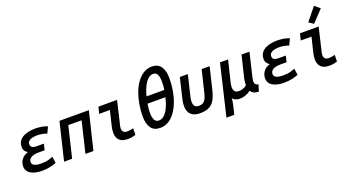

<svg xmlns="http://www.w3.org/2000/svg" viewBox="-58 -1559 4597 2506"><g transform="rotate(-20 2240.0 -306.0)"><path d="M267 14Q227 14 189 7Q151 0 119.5 -15.5Q88 -31 69 -58Q50 -85 50 -125Q50 -174 80 -217Q110 -260 172 -279Q149 -292 133.5 -314.5Q118 -337 118 -368Q118 -427 152 -464.5Q186 -502 243.5 -519Q301 -536 369 -536Q422 -535 463 -527Q504 -519 534 -506L493 -419Q467 -430 431 -437Q395 -444 360 -444Q328 -444 296 -437.5Q264 -431 244 -414Q224 -397 224 -367Q224 -345 235 -333Q246 -321 266 -316.5Q286 -312 314 -312H406L386 -227H295Q257 -227 227 -218Q197 -209 179 -191Q161 -173 161 -145Q161 -121 176.5 -107Q192 -93 220 -86.5Q248 -80 287 -80Q352 -80 393 -92.5Q434 -105 452 -113L464 -23Q432 -10 381 2Q330 14 267 14Z M573 0 699 -522H1107L981 0H870L973 -430H788L685 0Z M1456 7Q1402 7 1368.5 -11.5Q1335 -30 1320 -62.5Q1305 -95 1305 -138Q1305 -160 1308.5 -183Q1312 -206 1318 -231L1366 -430H1217L1240 -522H1499L1428 -220Q1422 -202 1419 -185Q1416 -168 1416 -154Q1416 -125 1432 -107Q1448 -89 1486 -89Q1505 -89 1526.5 -92.5Q1548 -96 1570 -102L1567 -10Q1546 -3 1519 2Q1492 7 1456 7Z M1907 15Q1820 15 1779.5 -43Q1739 -101 1739 -205Q1739 -292 1754 -375Q1769 -458 1796.5 -530.5Q1824 -603 1865 -658Q1906 -713 1957.5 -744.5Q2009 -776 2070 -776Q2157 -776 2197.5 -717.5Q2238 -659 2238 -553Q2238 -466 2223.5 -383Q2209 -300 2181 -228Q2153 -156 2112.5 -101Q2072 -46 2020 -15.5Q1968 15 1907 15ZM1923 -82Q1956 -82 1984 -102.5Q2012 -123 2035 -159Q2058 -195 2075.5 -241.5Q2093 -288 2103 -339H1856Q1850 -305 1847 -274Q1844 -243 1844 -214Q1844 -177 1851.5 -146.5Q1859 -116 1876 -99Q1893 -82 1923 -82ZM1876 -433H2122Q2128 -464 2129.5 -493Q2131 -522 2131 -546Q2131 -584 2124.5 -614.5Q2118 -645 2101.5 -662.5Q2085 -680 2054 -680Q2023 -680 1995.5 -659.5Q1968 -639 1945.5 -604.5Q1923 -570 1905.5 -525.5Q1888 -481 1876 -433Z M2461 13Q2401 13 2363.5 -7.5Q2326 -28 2309 -64.5Q2292 -101 2292 -149Q2292 -172 2295.5 -197Q2299 -222 2306 -249L2371 -522H2482L2420 -262Q2415 -242 2409.5 -216Q2404 -190 2404 -164Q2404 -144 2410 -125Q2416 -106 2432 -94.5Q2448 -83 2475 -83Q2515 -83 2538.5 -98.5Q2562 -114 2577.5 -148Q2593 -182 2605 -237L2674 -522H2785L2713 -223Q2700 -170 2683 -126.5Q2666 -83 2639 -52Q2612 -21 2569 -4Q2526 13 2461 13Z M2761 185 2929 -522H3041L2981 -274Q2975 -250 2968 -220.5Q2961 -191 2961 -163Q2961 -131 2976.5 -108.5Q2992 -86 3035 -86Q3071 -86 3097 -97Q3123 -108 3145 -126Q3144 -149 3146.5 -171.5Q3149 -194 3154 -218L3228 -522H3338L3265 -216Q3260 -194 3256 -174.5Q3252 -155 3252 -139Q3252 -114 3264 -100Q3276 -86 3303 -81L3275 10Q3230 9 3204.5 -4.5Q3179 -18 3165 -42Q3134 -18 3095 -3Q3056 12 3010 12Q2981 12 2955 1Q2929 -10 2914 -29Q2912 -1 2907 27.5Q2902 56 2894 86L2870 185Z M3627 14Q3587 14 3549 7Q3511 0 3479.5 -15.5Q3448 -31 3429 -58Q3410 -85 3410 -125Q3410 -174 3440 -217Q3470 -260 3532 -279Q3509 -292 3493.5 -314.5Q3478 -337 3478 -368Q3478 -427 3512 -464.5Q3546 -502 3603.5 -519Q3661 -536 3729 -536Q3782 -535 3823 -527Q3864 -519 3894 -506L3853 -419Q3827 -430 3791 -437Q3755 -444 3720 -444Q3688 -444 3656 -437.5Q3624 -431 3604 -414Q3584 -397 3584 -367Q3584 -345 3595 -333Q3606 -321 3626 -316.5Q3646 -312 3674 -312H3766L3746 -227H3655Q3617 -227 3587 -218Q3557 -209 3539 -191Q3521 -173 3521 -145Q3521 -121 3536.5 -107Q3552 -93 3580 -86.5Q3608 -80 3647 -80Q3712 -80 3753 -92.5Q3794 -105 3812 -113L3824 -23Q3792 -10 3741 2Q3690 14 3627 14Z M4256 7Q4202 7 4168.5 -11.5Q4135 -30 4120 -62.5Q4105 -95 4105 -138Q4105 -160 4108.5 -183Q4112 -206 4118 -231L4166 -430H4017L4040 -522H4299L4228 -220Q4222 -202 4219 -185Q4216 -168 4216 -154Q4216 -125 4232 -107Q4248 -89 4286 -89Q4305 -89 4326.5 -92.5Q4348 -96 4370 -102L4367 -10Q4346 -3 4319 2Q4292 7 4256 7ZM4255 -575 4190 -619 4334 -797 4407 -735Z"/></g></svg>

Font: Ubuntu Sans Mono Medium
Style: Italic
Weight: 500
Italic angle: -13.5°
Monospace: yes
Designer: Dalton Maag Ltd
Foundry: Dalton Maag Ltd
Version: Version 1.006